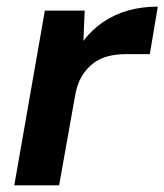

<svg xmlns="http://www.w3.org/2000/svg" viewBox="-20 -558 495 578"><path d="M23 0 115 -526H235L231 -435Q257 -469 291 -492Q325 -515 366 -526.5Q407 -538 455 -538L431 -395H358Q331 -395 306.5 -389Q282 -383 261.5 -368Q241 -353 226 -328Q211 -303 205 -264L158 0Z"/></svg>

Font: DM Sans 9pt
Style: Bold Italic
Weight: 700
Italic angle: -10°
Version: Version 4.004;gftools[0.9.30]